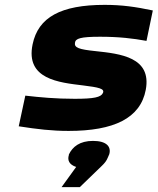

<svg xmlns="http://www.w3.org/2000/svg" viewBox="-20 -529 648 789"><path d="M321 -178C385 -170 411 -165 403 -147C395 -129 365 -123 287 -123C208 -123 146 -129 84 -136L57 -10C134 2 193 9 262 9C448 9 557 -43 579 -160C604 -294 475 -308 372 -319C304 -326 285 -333 288 -353C290 -371 311 -378 391 -378C470 -378 527 -371 582 -361L608 -486C537 -501 481 -509 410 -509C230 -509 137 -458 114 -347C84 -203 223 -190 321 -178ZM233 240H308L399 152C420 132 422 120 428 107L429 105C438 73 417 50 362 50C308 50 278 74 263 106V108C256 130 265 148 293 157Z"/></svg>

Font: LT Wave Black
Style: Italic
Weight: 900
Designer: Daniel Lyons
Version: Version 2.5 (Glyphs App)